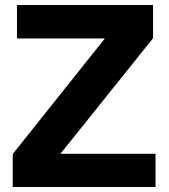

<svg xmlns="http://www.w3.org/2000/svg" viewBox="-20 -749 675 769"><path d="M31 0V-132L400 -595H48V-729H593V-596L222 -133H603V0Z"/></svg>

Font: Mona Sans ExtraLight
Style: Bold
Weight: 700
Version: Version 2.000